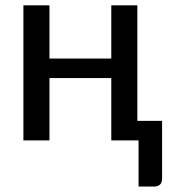

<svg xmlns="http://www.w3.org/2000/svg" viewBox="-20 -528 648 722"><path d="M561.5 173.5H501V0H398.5V-234.5H166V0H68V-508H166V-308H398.5V-508H496.5V-73.5H589.5V144Q589.5 171.5 561.5 173.5Z"/></svg>

Font: Verano Sans Medium
Style: Regular
Weight: 500
Designer: Lukasz Dziedzic with Adam Twardoch and Botio Nikoltchev
Foundry: tyPoland Lukasz Dziedzic
Version: Version 3.001;December 28, 2019;FontCreator 12.0.0.2547 64-b